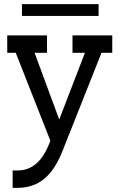

<svg xmlns="http://www.w3.org/2000/svg" viewBox="-20 -677 614 927"><path d="M522 -422H470L283 49Q247 142 194 186Q141 230 64 230H41V146H66Q168 146 219 13L223 2L56 -422H15V-506H207V-422H147L266 -100L390 -422H330V-506H522ZM86 -600V-657H456V-600Z"/></svg>

Font: Arvo
Style: Regular
Weight: 400
Designer: Anton Koovit (Cyrillic Expansion: Cyreal)
Foundry: Anton Koovit, Yassin Baggar
Version: Version 3.000